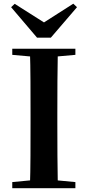

<svg xmlns="http://www.w3.org/2000/svg" viewBox="-20 -999 466 1019"><path d="M57.9 -978.7 250.2 -856.7H176.9L369 -979.4L388.6 -960.8L249.9 -799.2H176.5L39 -960.8ZM45.1 0V-32.6L198.2 -47.3H226L380.1 -32.6V0ZM138.6 0Q141.4 -85.2 141.7 -171.8Q142.1 -258.5 142.1 -346.1V-393.6Q142.1 -481.3 141.7 -567.7Q141.4 -654.1 138.6 -740.5H287Q285.3 -655.6 284.8 -568.4Q284.3 -481.3 284.3 -393.6V-346.9Q284.3 -259.9 284.8 -173.3Q285.3 -86.6 287 0ZM45.1 -707.9V-740.5H380.1V-707.9L226 -694.2H198.2Z"/></svg>

Font: Noto Serif KR
Style: Regular
Weight: 200
Designer: Ryoko NISHIZUKA 西塚涼子 (kana & ideographs); Frank Grießhammer (Latin, Greek & Cyrillic); Wenlong ZHANG 张文龙 (bopomofo); San
Foundry: Adobe
Version: Version 2.001;hotconv 1.1.0;makeotfexe 2.6.0